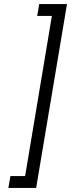

<svg xmlns="http://www.w3.org/2000/svg" viewBox="-20 -820 356 940"><path d="M308 -800 157 100H21L31 42H103L234 -742H162L172 -800Z"/></svg>

Font: Figtree Light Light
Style: Italic
Weight: 300
Italic angle: -9.5°
Version: Version 2.000